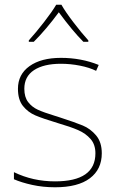

<svg xmlns="http://www.w3.org/2000/svg" viewBox="-20 -783 498 813"><path d="M213 10Q162 10 116.5 0Q71 -10 39 -24V-54Q119 -15 213 -15Q384 -15 384 -134Q384 -171 363.5 -194.5Q343 -218 311 -232Q279 -246 224 -262Q161 -281 129.5 -294.5Q98 -308 77 -334.5Q56 -361 56 -407Q56 -468 105 -503Q154 -538 238 -538Q324 -538 398 -508L387 -483Q359 -497 318.5 -505Q278 -513 238 -513Q165 -513 124 -486Q83 -459 83 -407Q83 -372 99 -351Q115 -330 140 -318.5Q165 -307 211 -293Q216 -292 221 -290Q226 -288 233 -286Q298 -265 330.5 -251.5Q363 -238 387 -209.5Q411 -181 411 -134Q411 -66 360.5 -28Q310 10 213 10ZM354 -612V-606H333Q288 -651 229 -731Q176 -659 123 -606H102V-612Q132 -645 166.5 -689.5Q201 -734 218 -763H240Q257 -733 291 -688.5Q325 -644 354 -612Z"/></svg>

Font: Noto Sans UI Thin
Style: Regular
Weight: 250
Designer: Monotype Design Team
Foundry: Monotype Imaging Inc.
Version: Version 1.001